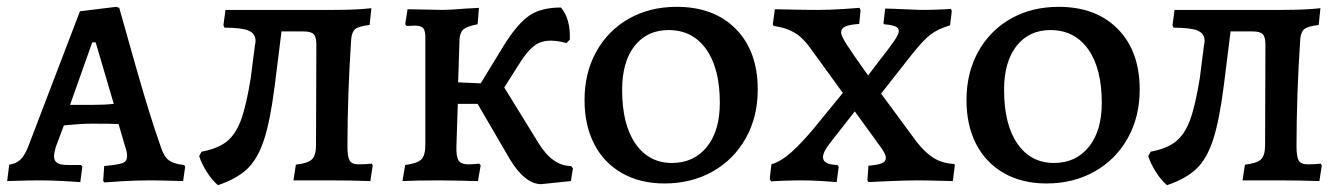

<svg xmlns="http://www.w3.org/2000/svg" viewBox="-20 -528 3930 562"><path d="M282 1 285 -42Q327 -46 339.5 -51Q352 -56 352 -71Q352 -84 346 -100L327 -165Q306 -166 248 -166Q217 -166 167 -161L143 -97Q138 -77 138 -72Q138 -57 147.5 -51Q157 -45 180 -45H217L221 -40L215 5Q204 4 167 2Q130 0 97 0Q64 0 37 1Q10 2 1 2L7 -46Q27 -49 39.5 -60.5Q52 -72 63 -100L214 -495L320 -508L329 -505Q341 -461 380 -324.5Q419 -188 450 -100Q459 -71 473.5 -59.5Q488 -48 519 -45L522 -40L516 2Q506 2 477.5 1Q449 0 419 0Q377 0 336.5 2.5Q296 5 285 6ZM247 -221Q286 -221 313 -224L260 -404H250L185 -221Z M1071 -44 1064 2Q1004 0 947 0H839L846 -46Q881 -50 893 -61.5Q905 -73 905 -103L906 -398Q906 -420 898 -428Q890 -436 869 -436H804L784 -276Q771 -174 752.5 -118Q734 -62 703 -33Q672 -4 618 14Q601 0 585.5 -24.5Q570 -49 563 -71L570 -84Q618 -93 644 -114Q670 -135 685.5 -177Q701 -219 714 -300L726 -394Q728 -404 728 -408Q728 -430 707.5 -438.5Q687 -447 637 -447L634 -454L640 -499H957Q1024 -499 1067 -504L1062 -455Q1030 -451 1020 -443Q1010 -435 1008 -414Q997 -249 997 -100Q997 -69 1003.5 -58Q1010 -47 1030 -47Q1052 -47 1068 -49Z M1657 -35 1651 2 1564 11Q1517 11 1473 -61L1378 -224H1320L1316 -100Q1315 -69 1322.5 -58Q1330 -47 1350 -47Q1361 -47 1371.5 -48Q1382 -49 1383 -49L1387 -44L1379 2Q1356 2 1338 1L1266 0Q1200 0 1158 2L1166 -45Q1202 -50 1213.5 -61.5Q1225 -73 1225 -105V-411Q1226 -436 1219.5 -444.5Q1213 -453 1195 -453L1170 -452L1166 -457L1173 -501L1276 -499Q1297 -499 1345 -503L1382 -505L1378 -457Q1347 -451 1336.5 -442Q1326 -433 1325 -412L1321 -287L1387 -284L1456 -397Q1495 -459 1529.5 -482.5Q1564 -506 1622 -506Q1650 -473 1648 -412L1638 -402Q1613 -409 1592 -409Q1564 -409 1544.5 -394.5Q1525 -380 1505 -349L1456 -272L1557 -108Q1598 -42 1652 -42Z M1691 -235Q1691 -315 1725.5 -377Q1760 -439 1821 -473.5Q1882 -508 1961 -508Q2070 -508 2134 -443Q2198 -378 2198 -266Q2198 -186 2163 -123.5Q2128 -61 2066 -26Q2004 9 1925 9Q1854 9 1801 -21Q1748 -51 1719.5 -106Q1691 -161 1691 -235ZM2087 -227Q2087 -328 2047 -384Q2007 -440 1937 -440Q1874 -440 1837.5 -393.5Q1801 -347 1801 -265Q1801 -164 1840 -107.5Q1879 -51 1947 -51Q2011 -51 2049 -98Q2087 -145 2087 -227Z M2496 -505 2499 -498 2495 -458Q2467 -456 2454.5 -450.5Q2442 -445 2442 -433Q2442 -423 2459.5 -396Q2477 -369 2521 -307L2552 -348Q2582 -386 2596.5 -407Q2611 -428 2611 -437Q2611 -446 2601 -450.5Q2591 -455 2568 -457L2566 -460L2571 -503L2602 -502Q2668 -499 2674 -499Q2704 -499 2729 -500Q2754 -501 2763 -502L2766 -496L2761 -454Q2725 -443 2704 -427Q2683 -411 2651 -371L2559 -254L2663 -113Q2688 -81 2713 -65.5Q2738 -50 2773 -48L2775 -45L2769 2Q2758 2 2726.5 1Q2695 0 2663 0Q2636 0 2587 2Q2538 4 2522 5L2519 0L2522 -43Q2549 -45 2561 -50Q2573 -55 2573 -66Q2573 -72 2569 -79.5Q2565 -87 2559 -96L2482 -202L2421 -124Q2403 -102 2396 -89.5Q2389 -77 2389 -68Q2389 -57 2399 -51.5Q2409 -46 2431 -45L2435 -40L2429 5Q2417 4 2386.5 2Q2356 0 2328 0Q2300 0 2273.5 1Q2247 2 2237 3L2233 -4L2238 -47Q2267 -56 2296.5 -82.5Q2326 -109 2362 -152L2447 -256L2352 -387Q2330 -418 2305.5 -432.5Q2281 -447 2245 -452L2242 -456L2248 -501Q2260 -501 2296 -500Q2332 -499 2375 -499Q2409 -499 2447 -501.5Q2485 -504 2496 -505Z M2809 -235Q2809 -315 2843.5 -377Q2878 -439 2939 -473.5Q3000 -508 3079 -508Q3188 -508 3252 -443Q3316 -378 3316 -266Q3316 -186 3281 -123.5Q3246 -61 3184 -26Q3122 9 3043 9Q2972 9 2919 -21Q2866 -51 2837.5 -106Q2809 -161 2809 -235ZM3205 -227Q3205 -328 3165 -384Q3125 -440 3055 -440Q2992 -440 2955.5 -393.5Q2919 -347 2919 -265Q2919 -164 2958 -107.5Q2997 -51 3065 -51Q3129 -51 3167 -98Q3205 -145 3205 -227Z M3849 -44 3842 2Q3782 0 3725 0H3617L3624 -46Q3659 -50 3671 -61.5Q3683 -73 3683 -103L3684 -398Q3684 -420 3676 -428Q3668 -436 3647 -436H3582L3562 -276Q3549 -174 3530.5 -118Q3512 -62 3481 -33Q3450 -4 3396 14Q3379 0 3363.5 -24.5Q3348 -49 3341 -71L3348 -84Q3396 -93 3422 -114Q3448 -135 3463.5 -177Q3479 -219 3492 -300L3504 -394Q3506 -404 3506 -408Q3506 -430 3485.5 -438.5Q3465 -447 3415 -447L3412 -454L3418 -499H3735Q3802 -499 3845 -504L3840 -455Q3808 -451 3798 -443Q3788 -435 3786 -414Q3775 -249 3775 -100Q3775 -69 3781.5 -58Q3788 -47 3808 -47Q3830 -47 3846 -49Z"/></svg>

Font: Alegreya SC Medium
Style: Regular
Weight: 500
Designer: Juan Pablo del Peral
Foundry: Huerta Tipografica
Version: Version 2.007; ttfautohint (v1.6)